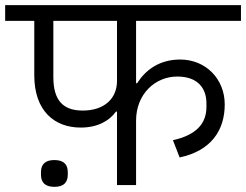

<svg xmlns="http://www.w3.org/2000/svg" viewBox="-40 -718 955 745"><path d="M171 7C208 7 223 -11 223 -40V-50C223 -79 208 -97 171 -97C134 -97 119 -79 119 -50V-40C119 -11 134 7 171 7ZM414 0H488V-250C488 -352 561 -421 648 -421C729 -421 761 -374 761 -317V-303C761 -238 721 -194 631 -174L657 -107C779 -133 832 -212 832 -313C832 -411 759 -487 659 -487C576 -487 523 -444 492 -395H488V-637H895V-698H-20V-637H93V-426C93 -287 172 -223 273 -223C338 -223 383 -248 410 -285H414ZM167 -419V-637H414V-404C414 -335 364 -289 281 -289C206 -289 167 -327 167 -419Z"/></svg>

Font: IBM Plex Devanagari
Style: Regular
Weight: 400
Designer: Mike Abbink, Paul van der Laan, Pieter van Rosmalen, Erin McLaughlin
Foundry: Bold Monday
Version: Version 1.0